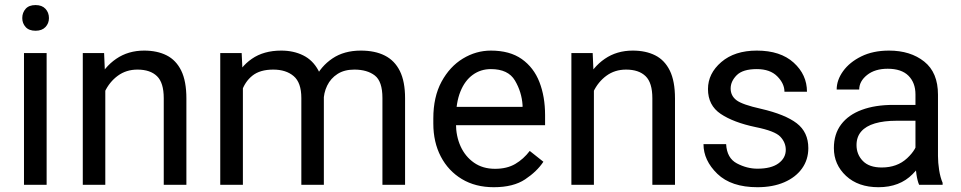

<svg xmlns="http://www.w3.org/2000/svg" viewBox="-20 -741 3855 770"><path d="M167 -528.3V0H76.2V-528.3ZM69.3 -668.5Q69.3 -690.4 82.8 -705.6Q96.2 -720.7 122.6 -720.7Q148.4 -720.7 162.4 -705.6Q176.3 -690.4 176.3 -668.5Q176.3 -647.5 162.4 -632.6Q148.4 -617.7 122.6 -617.7Q96.2 -617.7 82.8 -632.6Q69.3 -647.5 69.3 -668.5Z M402.3 -415.5V0H312V-528.3H397.5ZM380.9 -284.2 343.3 -285.6Q343.8 -358.4 370.8 -415.3Q397.9 -472.2 446 -505.1Q494.1 -538.1 558.1 -538.1Q610.4 -538.1 648.2 -519Q686 -500 706.8 -457.8Q727.5 -415.5 727.5 -346.2V0H636.7V-347.2Q636.7 -409.2 609.6 -435.5Q582.5 -461.9 531.2 -461.9Q486.3 -461.9 452.6 -437.3Q418.9 -412.6 399.9 -372.3Q380.9 -332 380.9 -284.2Z M954.1 -423.3V0H863.3V-528.3H949.2ZM935.5 -284.2 893.6 -285.6Q894 -358.4 918.2 -415.3Q942.4 -472.2 990 -505.1Q1037.6 -538.1 1107.9 -538.1Q1157.2 -538.1 1195.8 -519Q1234.4 -500 1256.6 -459Q1278.8 -418 1278.8 -352.1V0H1188.5V-347.7Q1188.5 -409.7 1157.7 -435.8Q1127 -461.9 1075.7 -461.9Q1022.5 -461.9 991.9 -437.3Q961.4 -412.6 948.7 -372.3Q936 -332 935.5 -284.2ZM1277.8 -334 1217.3 -315.4Q1218.3 -373 1242.4 -424.1Q1266.6 -475.1 1313.2 -506.6Q1359.9 -538.1 1427.2 -538.1Q1483.9 -538.1 1523.4 -518.1Q1563 -498 1583.7 -456.1Q1604.5 -414.1 1604.5 -347.2V0H1513.7V-348.1Q1513.7 -414.6 1483.2 -438.2Q1452.6 -461.9 1400.9 -461.9Q1360.8 -461.9 1333.5 -444.3Q1306.2 -426.8 1292 -397.5Q1277.8 -368.2 1277.8 -334Z M1960.4 9.8Q1886.7 9.8 1832.3 -22.9Q1777.8 -55.7 1747.8 -113.3Q1717.8 -170.9 1717.8 -245.6V-266.1Q1717.8 -352.5 1750.7 -413.3Q1783.7 -474.1 1836.4 -506.1Q1889.2 -538.1 1948.7 -538.1Q2024.4 -538.1 2072.5 -504.2Q2120.6 -470.2 2143.3 -411.9Q2166 -353.5 2166 -279.3V-238.8H1771.5V-312.5H2075.7V-319.3Q2072.3 -372.1 2045.2 -418Q2018.1 -463.9 1948.7 -463.9Q1907.7 -463.9 1876 -440.9Q1844.2 -418 1826.4 -373.8Q1808.6 -329.6 1808.6 -266.1V-245.6Q1808.6 -195.3 1827.1 -154.3Q1845.7 -113.3 1880.9 -88.6Q1916 -64 1965.3 -64Q2013.2 -64 2046.4 -83.5Q2079.6 -103 2104.5 -135.7L2159.2 -92.3Q2133.3 -53.2 2085.9 -21.7Q2038.6 9.8 1960.4 9.8Z M2361.8 -415.5V0H2271.5V-528.3H2356.9ZM2340.3 -284.2 2302.7 -285.6Q2303.2 -358.4 2330.3 -415.3Q2357.4 -472.2 2405.5 -505.1Q2453.6 -538.1 2517.6 -538.1Q2569.8 -538.1 2607.7 -519Q2645.5 -500 2666.3 -457.8Q2687 -415.5 2687 -346.2V0H2596.2V-347.2Q2596.2 -409.2 2569.1 -435.5Q2542 -461.9 2490.7 -461.9Q2445.8 -461.9 2412.1 -437.3Q2378.4 -412.6 2359.4 -372.3Q2340.3 -332 2340.3 -284.2Z M3131.3 -140.1Q3131.3 -169.4 3109.6 -192.6Q3087.9 -215.8 3009.8 -231.4Q2921.4 -250 2870.4 -284.2Q2819.3 -318.4 2819.3 -383.8Q2819.3 -446.3 2872.8 -492.2Q2926.3 -538.1 3015.1 -538.1Q3109.9 -538.1 3163.1 -489.7Q3216.3 -441.4 3216.3 -373H3126Q3126 -405.8 3097.2 -434.8Q3068.4 -463.9 3015.1 -463.9Q2959 -463.9 2934.6 -439.5Q2910.2 -415 2910.2 -386.2Q2910.2 -356.9 2933.6 -339.1Q2957 -321.3 3031.7 -304.7Q3128.9 -282.2 3175.3 -246.6Q3221.7 -210.9 3221.7 -147Q3221.7 -100.6 3196.3 -65.2Q3170.9 -29.8 3125 -10Q3079.1 9.8 3017.6 9.8Q2912.6 9.8 2856.9 -43.9Q2801.3 -97.7 2801.3 -163.1H2892.1Q2895 -106.9 2935.3 -85.7Q2975.6 -64.5 3017.6 -64.5Q3072.8 -64.5 3102.1 -85.9Q3131.3 -107.4 3131.3 -140.1Z M3651.4 -90.3V-362.3Q3651.4 -409.2 3623.3 -437.3Q3595.2 -465.3 3540 -465.3Q3488.8 -465.3 3457.3 -440.2Q3425.8 -415 3425.8 -381.8H3335.4Q3335.4 -419.9 3361.3 -455.8Q3387.2 -491.7 3434.3 -514.9Q3481.4 -538.1 3545.4 -538.1Q3631.3 -538.1 3686.5 -494.1Q3741.7 -450.2 3741.7 -361.3V-115.2Q3741.7 -88.9 3746.3 -59.1Q3751 -29.3 3760.3 -7.8V0H3666Q3659.2 -15.6 3655.3 -41.7Q3651.4 -67.9 3651.4 -90.3ZM3667 -320.3 3668 -256.8H3576.7Q3524.9 -256.8 3488.8 -246.1Q3452.6 -235.4 3433.8 -213.6Q3415 -191.9 3415 -159.2Q3415 -121.6 3440.4 -95.5Q3465.8 -69.3 3516.1 -69.3Q3578.1 -69.3 3617.9 -106.4Q3657.7 -143.6 3660.2 -179.2L3698.7 -135.7Q3691.4 -95.2 3639.9 -42.7Q3588.4 9.8 3502.9 9.8Q3421.9 9.8 3373 -35.6Q3324.2 -81.1 3324.2 -147Q3324.2 -203.6 3353.5 -242.2Q3382.8 -280.8 3436.3 -300.5Q3489.7 -320.3 3562 -320.3Z"/></svg>

Font: RobotoDEMO
Style: Regular
Weight: 400
Designer: Christian Robertson
Foundry: Google
Version: Version 2.136